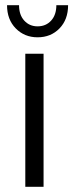

<svg xmlns="http://www.w3.org/2000/svg" viewBox="-20 -716 281 736"><path d="M77 0V-510H147V0ZM124 -573Q74 -573 40.5 -607Q7 -641 7 -696H53Q53 -659 73 -637Q93 -615 124 -615Q156 -615 176 -637Q196 -659 196 -696H241Q241 -641 208 -607Q175 -573 124 -573Z"/></svg>

Font: MuseoModerno Light
Style: Regular
Weight: 300
Designer: Pablo Cosgaya, Héctor Gatti, Marcela Romero, and the Authors of The MuseoModerno Project.
Foundry: Omnibus-Type Team
Version: Version 1.001